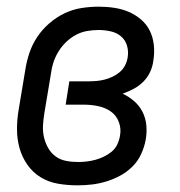

<svg xmlns="http://www.w3.org/2000/svg" viewBox="-20 -548 540 576"><path d="M212 8Q182 8 153.5 3Q125 -2 101.5 -16.5Q78 -31 62 -54Q46 -77 38.5 -104Q31 -131 31 -160.5Q31 -190 36 -219L56 -339Q60 -365 68.5 -390Q77 -415 92 -437.5Q107 -460 128.5 -478.5Q150 -497 174.5 -508.5Q199 -520 225 -524Q251 -528 276 -528Q300 -528 323 -524.5Q346 -521 366 -512.5Q386 -504 403 -489.5Q420 -475 429.5 -455.5Q439 -436 441.5 -413Q444 -390 440 -366Q438 -349 430.5 -332.5Q423 -316 410 -303Q397 -290 381 -281.5Q365 -273 348 -267Q367 -258 382.5 -244.5Q398 -231 407.5 -212.5Q417 -194 419 -172Q421 -150 417 -128Q413 -107 403.5 -86Q394 -65 377.5 -48.5Q361 -32 340.5 -21Q320 -10 298.5 -3.5Q277 3 255.5 5.5Q234 8 212 8ZM214 -62Q227 -62 240 -63.5Q253 -65 266 -68.5Q279 -72 291.5 -78Q304 -84 315 -93Q326 -102 332 -115Q338 -128 340 -141Q344 -162 336.5 -182Q329 -202 312.5 -213.5Q296 -225 275 -229.5Q254 -234 232 -234H177L188 -304H244Q256 -304 268.5 -305Q281 -306 293 -309Q305 -312 317 -317.5Q329 -323 339 -331.5Q349 -340 355 -351.5Q361 -363 363 -376Q366 -394 361 -411Q356 -428 343 -439Q330 -450 312 -454Q294 -458 276 -458Q259 -458 241.5 -455Q224 -452 208 -443.5Q192 -435 178.5 -422Q165 -409 155.5 -393.5Q146 -378 140.5 -361.5Q135 -345 133 -328L113 -208Q110 -190 109 -171.5Q108 -153 112 -136Q116 -119 124.5 -104Q133 -89 146.5 -79Q160 -69 177.5 -65.5Q195 -62 214 -62Z"/></svg>

Font: Iosevka SS04
Style: Italic
Weight: 400
Italic angle: -9°
Monospace: yes
Designer: Belleve Invis
Foundry: Belleve Invis
Version: Version 19.0.0; ttfautohint (v1.8.4)